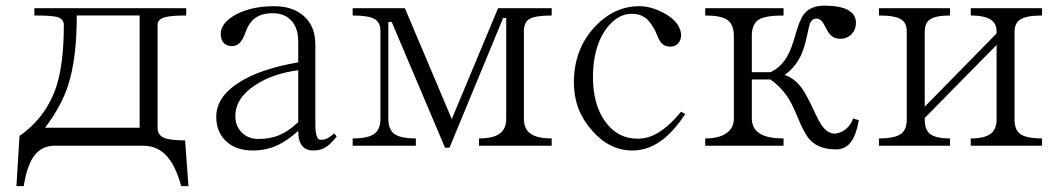

<svg xmlns="http://www.w3.org/2000/svg" viewBox="-20 -506 3681 668"><path d="M47.9 -33.2 37.1 141.6H62.5Q73.2 75.2 94.7 42Q121.1 1 169.9 1H478.5Q526.4 1 558.6 35.2Q590.8 69.3 610.4 141.6H635.7L624 -17.6Q571.3 -17.6 550.8 -26.4Q528.3 -36.1 528.3 -61.5V-419.9Q528.3 -439.5 554.7 -446.3Q576.2 -452.1 627.9 -452.1V-477.5H99.6V-452.1Q158.2 -452.1 176.8 -447.3Q202.1 -441.4 202.1 -418.9Q202.1 -285.2 175.8 -204.1Q139.6 -96.7 47.9 -33.2ZM247.1 -452.1H465.8V-61.5H136.7Q194.3 -137.7 216.8 -209Q247.1 -300.8 247.1 -452.1Z M1151.4 -31.2 1142.6 -42Q1128.9 -29.3 1116.2 -23.4Q1107.4 -19.5 1096.7 -19.5Q1085 -19.5 1081.1 -35.2Q1077.1 -48.8 1077.1 -73.2V-350.6Q1077.1 -415 1037.1 -450.2Q999 -484.4 933.6 -484.4Q856.4 -484.4 801.8 -456.1Q748 -426.8 748 -388.7Q748 -368.2 757.8 -357.4Q767.6 -345.7 787.1 -345.7Q804.7 -345.7 816.4 -359.4Q824.2 -368.2 832 -387.7Q844.7 -426.8 868.2 -443.4Q890.6 -460 928.7 -460Q971.7 -460 995.1 -432.6Q1017.6 -407.2 1017.6 -360.4V-289.1Q880.9 -265.6 806.6 -215.8Q732.4 -167 732.4 -99.6Q732.4 -48.8 764.6 -16.6Q798.8 17.6 860.4 17.6Q907.2 17.6 948.2 -2Q982.4 -18.6 1017.6 -50.8Q1017.6 -20.5 1027.3 -3.9Q1040 17.6 1071.3 17.6Q1097.7 17.6 1118.2 2.9Q1132.8 -7.8 1151.4 -31.2ZM1017.6 -261.7V-81.1Q984.4 -49.8 954.1 -37.1Q921.9 -22.5 878.9 -22.5Q843.8 -22.5 821.3 -44.9Q798.8 -67.4 798.8 -101.6Q798.8 -165 868.2 -210Q928.7 -250 1017.6 -261.7Z M1207 1H1426.8V-24.4Q1372.1 -24.4 1350.6 -41Q1331.1 -56.6 1331.1 -93.8V-429.7H1342.8L1528.3 7.8H1543.9L1730.5 -443.4H1741.2V-93.8Q1741.2 -58.6 1720.7 -43Q1699.2 -24.4 1646.5 -24.4V1H1899.4V-24.4Q1845.7 -24.4 1823.2 -43Q1802.7 -58.6 1802.7 -93.8V-397.5Q1802.7 -427.7 1821.3 -439.5Q1841.8 -452.1 1899.4 -452.1V-477.5H1712.9L1551.8 -91.8L1388.7 -477.5H1207V-452.1Q1260.7 -452.1 1282.2 -440.4Q1303.7 -428.7 1303.7 -397.5V-93.8Q1303.7 -56.6 1283.2 -41Q1261.7 -24.4 1207 -24.4Z M2364.3 -109.4 2349.6 -117.2Q2306.6 -65.4 2267.6 -43Q2234.4 -23.4 2199.2 -23.4Q2127.9 -23.4 2085 -84Q2043 -142.6 2043 -238.3Q2043 -337.9 2085.9 -401.4Q2126 -458 2177.7 -458Q2207 -458 2227.5 -442.4Q2243.2 -429.7 2259.8 -398.4L2266.6 -382.8Q2274.4 -363.3 2281.2 -356.4Q2292 -343.8 2311.5 -343.8Q2335.9 -343.8 2345.7 -365.2Q2355.5 -385.7 2341.8 -413.1Q2328.1 -440.4 2287.1 -461.9Q2245.1 -484.4 2204.1 -484.4Q2116.2 -484.4 2048.8 -412.1Q1976.6 -334 1976.6 -218.8Q1976.6 -123 2039.1 -52.7Q2099.6 17.6 2180.7 17.6Q2237.3 17.6 2287.1 -21.5Q2325.2 -50.8 2364.3 -109.4Z M2433.6 -24.4V1H2706.1V-24.4Q2647.5 -24.4 2621.1 -43Q2595.7 -60.5 2595.7 -93.8V-229.5H2660.2Q2698.2 -203.1 2723.6 -163.1Q2738.3 -139.6 2757.8 -91.8Q2780.3 -37.1 2799.8 -17.6Q2830.1 13.7 2889.6 13.7Q2922.9 13.7 2942.4 -14.6Q2960 -40 2967.8 -87.9L2948.2 -93.8Q2940.4 -72.3 2923.8 -57.6Q2907.2 -43.9 2885.7 -41Q2860.4 -41 2840.8 -67.4Q2829.1 -83 2808.6 -127.9Q2786.1 -175.8 2770.5 -198.2Q2744.1 -234.4 2710 -245.1Q2748 -272.5 2767.6 -315.4Q2779.3 -340.8 2789.1 -387.7Q2794.9 -417 2798.8 -426.8Q2806.6 -441.4 2820.3 -441.4Q2831.1 -441.4 2838.9 -432.6Q2843.8 -427.7 2851.6 -412.1Q2861.3 -392.6 2869.1 -384.8Q2881.8 -371.1 2903.3 -371.1Q2927.7 -371.1 2943.4 -387.7Q2958 -403.3 2958 -426.8Q2958 -456.1 2929.7 -471.7Q2901.4 -486.3 2847.7 -486.3Q2799.8 -486.3 2776.4 -456.1Q2761.7 -436.5 2747.1 -383.8Q2732.4 -333 2719.7 -311.5Q2698.2 -272.5 2661.1 -254.9H2595.7V-381.8Q2595.7 -422.9 2621.1 -438.5Q2644.5 -452.1 2706.1 -452.1V-477.5H2433.6V-452.1Q2485.4 -452.1 2507.8 -438.5Q2533.2 -422.9 2533.2 -381.8V-93.8Q2533.2 -60.5 2507.8 -43Q2482.4 -24.4 2433.6 -24.4Z M3038.1 1H3285.2V-24.4Q3235.4 -24.4 3215.8 -40Q3197.3 -54.7 3197.3 -89.8V-95.7L3447.3 -349.6V-89.8Q3447.3 -55.7 3425.8 -40Q3404.3 -24.4 3357.4 -24.4V1H3605.5V-24.4Q3550.8 -24.4 3529.3 -40Q3509.8 -54.7 3509.8 -89.8V-395.5Q3509.8 -425.8 3530.3 -438.5Q3551.8 -452.1 3605.5 -452.1V-477.5H3357.4V-452.1Q3403.3 -452.1 3425.8 -438.5Q3447.3 -425.8 3447.3 -395.5V-389.6L3197.3 -134.8V-395.5Q3197.3 -425.8 3215.8 -438.5Q3236.3 -452.1 3285.2 -452.1V-477.5H3038.1V-452.1Q3094.7 -452.1 3115.2 -438.5Q3134.8 -426.8 3134.8 -395.5V-89.8Q3134.8 -54.7 3114.3 -40Q3092.8 -24.4 3038.1 -24.4Z"/></svg>

Font: Batang
Style: Regular
Weight: 400
Version: Version 2.21